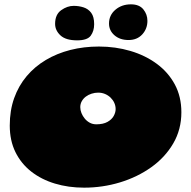

<svg xmlns="http://www.w3.org/2000/svg" viewBox="-20 -811 881 885"><path d="M367.5 54Q295.5 54 233.2 35.2Q171 16.5 124.2 -20Q77.5 -56.5 51.2 -109.8Q25 -163 25 -232.5Q25 -301.5 45.2 -358.5Q65.5 -415.5 102.8 -459.8Q140 -504 191.2 -534.5Q242.5 -565 304.5 -580.8Q366.5 -596.5 436 -596.5Q512.5 -596.5 581 -576.2Q649.5 -556 702.5 -517Q755.5 -478 785.8 -421.8Q816 -365.5 816 -293.5Q816 -214 778.5 -149.8Q741 -85.5 677 -40Q613 5.5 532.8 29.8Q452.5 54 367.5 54ZM423.5 -238Q455.5 -238 475.2 -249Q495 -260 504 -276.2Q513 -292.5 513 -308Q513 -323 507 -336.5Q501 -350 490 -360.8Q479 -371.5 464.2 -377.8Q449.5 -384 432.5 -384Q417 -384 402.2 -379.2Q387.5 -374.5 375.8 -365.8Q364 -357 357 -344.5Q350 -332 350 -317Q350 -303.5 355.5 -289.8Q361 -276 370.8 -264.2Q380.5 -252.5 394 -245.2Q407.5 -238 423.5 -238ZM335.5 -625Q283 -625 258.5 -648Q234 -671 234 -701Q234 -744 262 -764Q290 -784 319.5 -784Q343.5 -784 365.2 -777Q387 -770 400.5 -751.8Q414 -733.5 414 -699.5Q414 -668 398.2 -646.5Q382.5 -625 335.5 -625ZM572.5 -626.5Q533 -626.5 507.8 -648.2Q482.5 -670 482.5 -702.5Q482.5 -741 511.8 -766Q541 -791 583.5 -791Q622 -791 640.8 -767.8Q659.5 -744.5 659.5 -715Q659.5 -678.5 635.8 -652.5Q612 -626.5 572.5 -626.5Z"/></svg>

Font: Gluten Thin Black
Style: Regular
Weight: 900
Version: Version 1.300